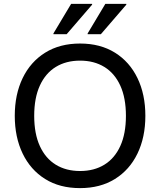

<svg xmlns="http://www.w3.org/2000/svg" viewBox="-20 -956 824 988"><path d="M56 -360Q56 -470 96.5 -554Q137 -638 212.5 -685Q288 -732 392 -732Q496 -732 571.5 -685Q647 -638 687.5 -554Q728 -470 728 -360Q728 -250 687.5 -166Q647 -82 571.5 -35Q496 12 392 12Q287 12 212 -35Q137 -82 96.5 -166Q56 -250 56 -360ZM156 -360Q156 -268 185 -204.5Q214 -141 267 -108.5Q320 -76 392 -76Q464 -76 517 -108.5Q570 -141 599 -204.5Q628 -268 628 -360Q628 -452 599 -515.5Q570 -579 517 -611.5Q464 -644 392 -644Q320 -644 267 -611.5Q214 -579 185 -515.5Q156 -452 156 -360ZM431 -780V-784L522 -936H630V-932L499 -780ZM255 -780V-784L346 -936H454V-932L323 -780Z"/></svg>

Font: Kufam
Style: Regular
Weight: 400
Designer: Wael Morcos, Artur Schmal
Foundry: Original Type
Version: Version 1.301; ttfautohint (v1.8.3)